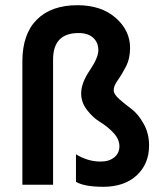

<svg xmlns="http://www.w3.org/2000/svg" viewBox="-20 -710 616 738"><path d="M272 -11V-117Q317 -89 367 -89Q399 -89 419 -105Q439 -121 439 -148Q439 -175 416 -199.5Q393 -224 365.5 -240.5Q338 -257 315 -286.5Q292 -316 292 -351Q292 -391 325 -439.5Q358 -488 358 -517Q358 -547 338 -565Q318 -583 282 -583Q184 -583 184 -481V0H66V-474Q66 -579 121.5 -634.5Q177 -690 278 -690Q369 -690 424.5 -641.5Q480 -593 480 -526Q480 -485 464 -454Q448 -423 432.5 -401.5Q417 -380 417 -363Q417 -348 438.5 -329Q460 -310 485 -291.5Q510 -273 531.5 -235.5Q553 -198 553 -151Q553 -80 505.5 -36Q458 8 377 8Q305 8 272 -11Z"/></svg>

Font: Hind Semibold
Style: Regular
Weight: 600
Designer: Manushi Parikh, Satya Rajpurohit
Foundry: Indian Type Foundry
Version: Version 1.201;PS 1.0;hotconv 1.0.78;makeotf.lib2.5.61930; tt